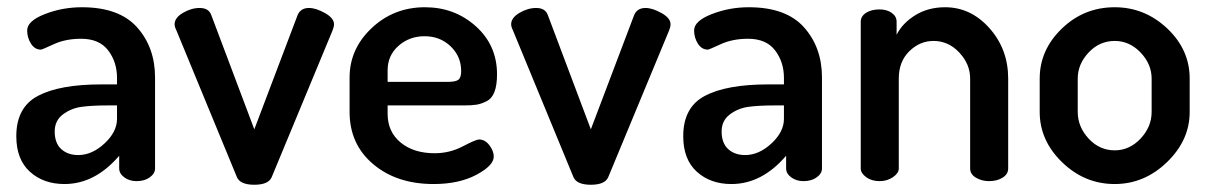

<svg xmlns="http://www.w3.org/2000/svg" viewBox="-20 -500 3341 530"><path d="M25 -124Q25 -204 85 -235.5Q145 -267 259 -267H303V-285Q303 -329 278.5 -361Q254 -393 204 -393Q161 -393 128.5 -378Q96 -363 93 -363Q76 -363 65.5 -379.5Q55 -396 55 -416Q55 -442 103.5 -461Q152 -480 206 -480Q309 -480 358.5 -424.5Q408 -369 408 -286V-35Q408 -21 393.5 -10.5Q379 0 357 0Q337 0 323 -10.5Q309 -21 309 -35V-70Q242 8 158 8Q100 8 62.5 -26Q25 -60 25 -124ZM131 -137Q131 -105 149 -88.5Q167 -72 196 -72Q234 -72 268.5 -104Q303 -136 303 -172V-209H278Q233 -209 204.5 -205Q176 -201 153.5 -184Q131 -167 131 -137Z M462 -433Q462 -451 485 -464.5Q508 -478 531 -478Q556 -478 563 -459L682 -143L801 -457Q809 -478 833 -478Q852 -478 877 -464Q902 -450 902 -433Q902 -426 898 -416L730 -11Q721 10 682 10Q643 10 634 -11L467 -416Q462 -426 462 -433Z M945 -191V-286Q945 -365 1006 -422.5Q1067 -480 1153 -480Q1235 -480 1293.5 -427.5Q1352 -375 1352 -295Q1352 -265 1345 -246.5Q1338 -228 1323 -220.5Q1308 -213 1295 -211Q1282 -209 1261 -209H1050V-186Q1050 -136 1086 -106.5Q1122 -77 1180 -77Q1221 -77 1257.5 -96Q1294 -115 1302 -115Q1319 -115 1331 -99Q1343 -83 1343 -68Q1343 -43 1295 -17.5Q1247 8 1177 8Q1075 8 1010 -47Q945 -102 945 -191ZM1050 -274H1216Q1238 -274 1245.5 -280Q1253 -286 1253 -304Q1253 -344 1224 -372Q1195 -400 1152 -400Q1110 -400 1080 -373.5Q1050 -347 1050 -306Z M1391 -433Q1391 -451 1414 -464.5Q1437 -478 1460 -478Q1485 -478 1492 -459L1611 -143L1730 -457Q1738 -478 1762 -478Q1781 -478 1806 -464Q1831 -450 1831 -433Q1831 -426 1827 -416L1659 -11Q1650 10 1611 10Q1572 10 1563 -11L1396 -416Q1391 -426 1391 -433Z M1866 -124Q1866 -204 1926 -235.5Q1986 -267 2100 -267H2144V-285Q2144 -329 2119.5 -361Q2095 -393 2045 -393Q2002 -393 1969.5 -378Q1937 -363 1934 -363Q1917 -363 1906.5 -379.5Q1896 -396 1896 -416Q1896 -442 1944.5 -461Q1993 -480 2047 -480Q2150 -480 2199.5 -424.5Q2249 -369 2249 -286V-35Q2249 -21 2234.5 -10.5Q2220 0 2198 0Q2178 0 2164 -10.5Q2150 -21 2150 -35V-70Q2083 8 1999 8Q1941 8 1903.5 -26Q1866 -60 1866 -124ZM1972 -137Q1972 -105 1990 -88.5Q2008 -72 2037 -72Q2075 -72 2109.5 -104Q2144 -136 2144 -172V-209H2119Q2074 -209 2045.5 -205Q2017 -201 1994.5 -184Q1972 -167 1972 -137Z M2356 -35V-440Q2356 -455 2370.5 -464.5Q2385 -474 2408 -474Q2428 -474 2441.5 -464.5Q2455 -455 2455 -440V-404Q2471 -436 2506.5 -458Q2542 -480 2589 -480Q2660 -480 2711.5 -422Q2763 -364 2763 -283V-35Q2763 -19 2747.5 -9.5Q2732 0 2710 0Q2690 0 2674 -9.5Q2658 -19 2658 -35V-283Q2658 -323 2628 -355Q2598 -387 2557 -387Q2519 -387 2490 -358.5Q2461 -330 2461 -283V-35Q2461 -22 2445 -11Q2429 0 2408 0Q2386 0 2371 -11Q2356 -22 2356 -35Z M2850 -191V-283Q2850 -362 2911 -421Q2972 -480 3057 -480Q3140 -480 3202 -421.5Q3264 -363 3264 -283V-191Q3264 -113 3201.5 -52.5Q3139 8 3057 8Q2974 8 2912 -52Q2850 -112 2850 -191ZM2955 -191Q2955 -150 2985 -117.5Q3015 -85 3057 -85Q3098 -85 3128.5 -117.5Q3159 -150 3159 -191V-283Q3159 -323 3128.5 -355Q3098 -387 3057 -387Q3015 -387 2985 -355Q2955 -323 2955 -283Z"/></svg>

Font: TerminalDosisSemiBold
Style: Bold
Weight: 600
Designer: EdgarTolentino, PabloImpallari, IginoMarini
Foundry: EdgarTolentino, PabloImpallari, IginoMarini
Version: Version 1.006